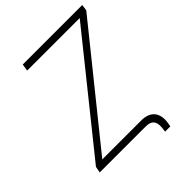

<svg xmlns="http://www.w3.org/2000/svg" viewBox="-231 -849 1068 1068"><g transform="rotate(-45 303.5 -315.0)"><path d="M24.1 -36.6 545.8 -686.1H132.5L138.8 -727.3H606.9L601.9 -690.7L78.5 -41.2H386Q412.6 -41.2 432.4 -33.2Q452.1 -25.2 464 -10.5Q475.9 4.3 480.1 25.4Q484.4 46.5 480.1 72.4L476.2 96.6H434.7L436.1 86.3Q439.6 65 438.6 49Q437.5 33 430.8 22Q424 11 411.2 5.5Q398.4 0 378.2 0H17.4Z"/></g></svg>

Font: Inter P Extra Light
Style: Italic
Weight: 200
Italic angle: 9.39999°
Designer: Rasmus Andersson
Foundry: rsms
Version: Version 3.018;git-588b23468